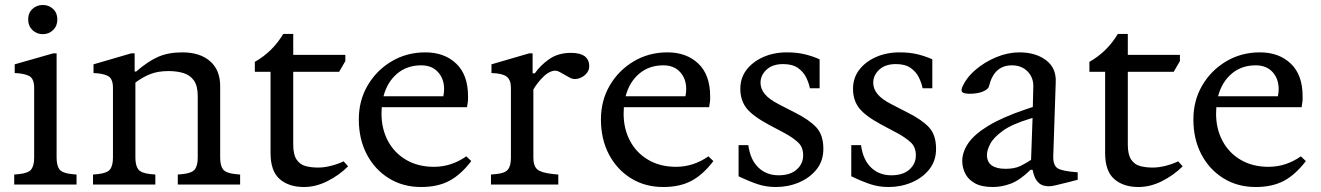

<svg xmlns="http://www.w3.org/2000/svg" viewBox="-20 -740 5299 770"><path d="M37 0V-40L58 -42Q95 -46 106 -61.5Q117 -77 117 -108V-388Q117 -426 95.5 -436Q74 -446 39 -447V-482L193 -526H207V-108Q207 -77 218 -61.5Q229 -46 266 -42L287 -40V0ZM152 -603Q127 -603 110 -619.5Q93 -636 93 -662Q93 -688 110 -704Q127 -720 152 -720Q176 -720 193 -704Q210 -688 210 -662Q210 -636 193 -619.5Q176 -603 152 -603Z M353 0V-40L374 -42Q411 -46 422 -61.5Q433 -77 433 -108V-388Q433 -426 411.5 -436Q390 -446 355 -447V-482L506 -526H520V-453H526Q573 -494 614 -512Q655 -530 711 -530Q782 -530 822.5 -494.5Q863 -459 863 -395V-108Q863 -77 874 -61.5Q885 -46 922 -42L943 -40V0H693V-40L714 -42Q751 -46 762 -61.5Q773 -77 773 -108V-355Q773 -396 757.5 -417.5Q742 -439 715.5 -447Q689 -455 656 -455Q615 -455 584.5 -443.5Q554 -432 523 -409V-108Q523 -77 534 -61.5Q545 -46 582 -42L603 -40V0Z M1199 10Q1138 10 1101.5 -22Q1065 -54 1065 -126V-452H1002V-492Q1073 -532 1116 -604H1156V-520H1365V-495L1340 -452H1156V-160Q1156 -120 1169.5 -100Q1183 -80 1205.5 -74Q1228 -68 1256 -68Q1281 -68 1309.5 -75.5Q1338 -83 1358 -93L1376 -73Q1340 -37 1293 -13.5Q1246 10 1199 10Z M1669 10Q1596 10 1539.5 -25Q1483 -60 1451 -121Q1419 -182 1419 -261Q1419 -337 1454.5 -397.5Q1490 -458 1550.5 -494Q1611 -530 1686 -530Q1762 -530 1809.5 -485Q1857 -440 1857 -354Q1857 -348 1857 -341.5Q1857 -335 1855 -324L1853 -310H1511Q1510 -297 1510 -284Q1510 -223 1536 -174.5Q1562 -126 1609.5 -98.5Q1657 -71 1720 -71Q1790 -71 1850 -113L1870 -94Q1828 -39 1781.5 -14.5Q1735 10 1669 10ZM1669 -478Q1612 -478 1572.5 -444.5Q1533 -411 1518 -354H1758Q1761 -369 1761 -383Q1761 -424 1736.5 -451Q1712 -478 1669 -478Z M1949 0V-40L1970 -42Q2004 -45 2016.5 -59.5Q2029 -74 2029 -108V-388Q2029 -420 2011.5 -433Q1994 -446 1951 -447V-482L2102 -526H2116V-446H2125Q2146 -477 2182 -502.5Q2218 -528 2270 -528Q2343 -528 2343 -474Q2343 -456 2329.5 -442.5Q2316 -429 2298 -424.5Q2280 -420 2264 -429L2225 -451Q2210 -460 2193.5 -454.5Q2177 -449 2162.5 -435.5Q2148 -422 2136.5 -407Q2125 -392 2119 -381V-108Q2119 -74 2135 -60.5Q2151 -47 2198 -42L2219 -40V0Z M2640 10Q2567 10 2510.5 -25Q2454 -60 2422 -121Q2390 -182 2390 -261Q2390 -337 2425.5 -397.5Q2461 -458 2521.5 -494Q2582 -530 2657 -530Q2733 -530 2780.5 -485Q2828 -440 2828 -354Q2828 -348 2828 -341.5Q2828 -335 2826 -324L2824 -310H2482Q2481 -297 2481 -284Q2481 -223 2507 -174.5Q2533 -126 2580.5 -98.5Q2628 -71 2691 -71Q2761 -71 2821 -113L2841 -94Q2799 -39 2752.5 -14.5Q2706 10 2640 10ZM2640 -478Q2583 -478 2543.5 -444.5Q2504 -411 2489 -354H2729Q2732 -369 2732 -383Q2732 -424 2707.5 -451Q2683 -478 2640 -478Z M3092 10Q3053 10 3019.5 -1Q2986 -12 2942 -33V-158H2981Q2989 -99 3021.5 -68Q3054 -37 3103 -37Q3149 -37 3175 -60Q3201 -83 3201 -117Q3201 -150 3180.5 -169Q3160 -188 3127 -206L3063 -240Q2998 -275 2973.5 -306.5Q2949 -338 2949 -384Q2949 -427 2973.5 -459.5Q2998 -492 3040.5 -511Q3083 -530 3136 -530Q3177 -530 3209 -522Q3241 -514 3267 -502V-386H3228Q3224 -407 3213 -429.5Q3202 -452 3180 -467.5Q3158 -483 3121 -483Q3078 -483 3054 -460.5Q3030 -438 3030 -408Q3030 -384 3047 -363Q3064 -342 3103 -322L3169 -288Q3225 -260 3253.5 -229.5Q3282 -199 3282 -143Q3282 -95 3255 -61Q3228 -27 3184.5 -8.5Q3141 10 3092 10Z M3544 10Q3505 10 3471.5 -1Q3438 -12 3394 -33V-158H3433Q3441 -99 3473.5 -68Q3506 -37 3555 -37Q3601 -37 3627 -60Q3653 -83 3653 -117Q3653 -150 3632.5 -169Q3612 -188 3579 -206L3515 -240Q3450 -275 3425.5 -306.5Q3401 -338 3401 -384Q3401 -427 3425.5 -459.5Q3450 -492 3492.5 -511Q3535 -530 3588 -530Q3629 -530 3661 -522Q3693 -514 3719 -502V-386H3680Q3676 -407 3665 -429.5Q3654 -452 3632 -467.5Q3610 -483 3573 -483Q3530 -483 3506 -460.5Q3482 -438 3482 -408Q3482 -384 3499 -363Q3516 -342 3555 -322L3621 -288Q3677 -260 3705.5 -229.5Q3734 -199 3734 -143Q3734 -95 3707 -61Q3680 -27 3636.5 -8.5Q3593 10 3544 10Z M3962 10Q3916 10 3889 -5.5Q3862 -21 3850.5 -45Q3839 -69 3839 -94Q3839 -130 3863 -165.5Q3887 -201 3943.5 -235.5Q4000 -270 4095 -302L4122 -311L4124 -392Q4125 -429 4101 -453.5Q4077 -478 4038 -478Q3966 -478 3946 -393Q3943 -382 3922 -373Q3901 -364 3869 -364Q3851 -364 3842 -368.5Q3833 -373 3838 -388Q3854 -427 3891 -459Q3928 -491 3975 -510.5Q4022 -530 4068 -530Q4133 -530 4174.5 -499Q4216 -468 4214 -412L4204 -114Q4203 -75 4223.5 -64Q4244 -53 4302 -49V-19L4267 -10Q4234 -2 4216 2.5Q4198 7 4188 7Q4161 7 4147.5 -5Q4134 -17 4128.5 -33Q4123 -49 4121 -59H4113Q4070 -17 4033.5 -3.5Q3997 10 3962 10ZM4013 -63Q4049 -63 4072.5 -74.5Q4096 -86 4115 -99L4121 -267L4111 -264Q4038 -242 4001 -215Q3964 -188 3951 -162.5Q3938 -137 3938 -119Q3938 -63 4013 -63Z M4546 10Q4485 10 4448.5 -22Q4412 -54 4412 -126V-452H4349V-492Q4420 -532 4463 -604H4503V-520H4712V-495L4687 -452H4503V-160Q4503 -120 4516.5 -100Q4530 -80 4552.5 -74Q4575 -68 4603 -68Q4628 -68 4656.5 -75.5Q4685 -83 4705 -93L4723 -73Q4687 -37 4640 -13.5Q4593 10 4546 10Z M5016 10Q4943 10 4886.5 -25Q4830 -60 4798 -121Q4766 -182 4766 -261Q4766 -337 4801.5 -397.5Q4837 -458 4897.5 -494Q4958 -530 5033 -530Q5109 -530 5156.5 -485Q5204 -440 5204 -354Q5204 -348 5204 -341.5Q5204 -335 5202 -324L5200 -310H4858Q4857 -297 4857 -284Q4857 -223 4883 -174.5Q4909 -126 4956.5 -98.5Q5004 -71 5067 -71Q5137 -71 5197 -113L5217 -94Q5175 -39 5128.5 -14.5Q5082 10 5016 10ZM5016 -478Q4959 -478 4919.5 -444.5Q4880 -411 4865 -354H5105Q5108 -369 5108 -383Q5108 -424 5083.5 -451Q5059 -478 5016 -478Z"/></svg>

Font: Hedvig Letters Serif 12pt
Style: Regular
Weight: 400
Designer: Alexander Örn & Tor Weibull
Foundry: Kanon Foundry
Version: Version 1.000; ttfautohint (v1.8.4.7-5d5b)